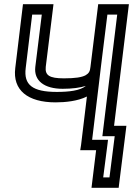

<svg xmlns="http://www.w3.org/2000/svg" viewBox="-20 -694 637 919"><path d="M396 -232 368 0 364 25H389H440L421 180L418 205H443H523H548L551 180L582 -67L585 -92H560H526L594 -649L597 -674H572H475H450L447 -649L413 -374C411 -352 405 -343 390 -334C372 -324 340 -319 286 -319C215 -319 195 -334 199 -374L233 -649L236 -674H211H115H90L87 -649L53 -368C40 -263 112 -204 246 -204C293 -204 352 -210 396 -232ZM463 -374 469 -423 494 -624H541L473 -67L470 -42H495H529L504 155H474L494 0L497 -25H472H421L454 -298L463 -374ZM391 -283C364 -260 309 -254 252 -254C135 -254 93 -288 103 -368L134 -624H180L149 -374C141 -307 193 -269 280 -269C325 -269 364 -274 391 -283Z"/></svg>

Font: Gamestation Display Outline
Style: Italic
Weight: 400
Designer: Jonas Hecksher
Foundry: Jonas Hecksher, Playtypeª, e-types AS
Version: Version 1.003